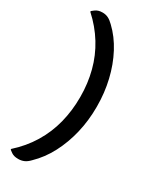

<svg xmlns="http://www.w3.org/2000/svg" viewBox="-236 -836 873 1071"><g transform="rotate(30 200.0 -300.5)"><path d="M157 138Q140 156 123 163.5Q106 171 86 171Q70 171 59.5 168Q49 165 41 159.5Q33 154 24 147V142Q88 85 130.5 15Q173 -55 193 -134Q213 -213 213 -297V-304Q213 -388 192.5 -467Q172 -546 129.5 -615Q87 -684 24 -741V-746Q32 -753 40.5 -759Q49 -765 59.5 -768.5Q70 -772 86 -772Q106 -772 122.5 -764Q139 -756 157 -738Q209 -689 245.5 -620Q282 -551 301 -470Q320 -389 320 -304V-297Q320 -211 301 -131Q282 -51 246 18Q210 87 157 138Z"/></g></svg>

Font: Recursive Casual Medium
Style: Regular
Weight: 500
Version: Version 1.047